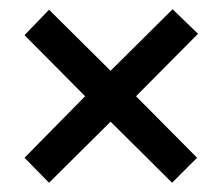

<svg xmlns="http://www.w3.org/2000/svg" viewBox="-20 -534 481 415"><path d="M33 -193 164 -326 33 -458 86 -513 219 -381 353 -514 408 -461 274 -326 406 -193 352 -139 219 -271 86 -139Z"/></svg>

Font: Noto Sans Telugu ExtraCondensed Medium
Style: Regular
Weight: 500
Width: 2
Designer: Jelle Bosma - Monotype Design Team
Foundry: Monotype Imaging Inc.
Version: Version 2.005; ttfautohint (v1.8.4.7-5d5b)